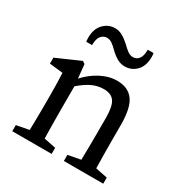

<svg xmlns="http://www.w3.org/2000/svg" viewBox="-166 -849 939 980"><g transform="rotate(30 303.5 -359.0)"><path d="M577 -36V0H345V-36L419 -50Q420 -87 420.5 -131Q421 -175 421 -210V-298Q421 -366 402 -393Q383 -420 339 -420Q304 -420 271.5 -405Q239 -390 201 -357V-210Q201 -177 201.5 -132.5Q202 -88 203 -50L273 -36V0H41V-36L115 -50Q116 -88 116.5 -132Q117 -176 117 -210V-261Q117 -302 116 -329Q115 -356 114 -386L35 -395V-430L174 -491L189 -481L197 -400Q234 -441 281.5 -466Q329 -491 377 -491Q442 -491 473.5 -448Q505 -405 505 -306V-210Q505 -175 505.5 -131.5Q506 -88 507 -50ZM372 -573Q349 -573 328.5 -584Q308 -595 286 -616Q266 -636 252 -645.5Q238 -655 222 -655Q202 -655 188 -638.5Q174 -622 174 -584H140Q139 -589 138.5 -595.5Q138 -602 138 -608Q138 -659 166 -688.5Q194 -718 234 -718Q257 -718 277.5 -706.5Q298 -695 320 -675Q340 -655 354.5 -645Q369 -635 385 -635Q405 -635 418.5 -651.5Q432 -668 432 -706H466Q467 -701 467.5 -696Q468 -691 468 -683Q468 -631 440 -602Q412 -573 372 -573Z"/></g></svg>

Font: SourceSerifPro
Style: Book
Weight: 400
Designer: Frank Grießhammer
Foundry: Adobe Systems Incorporated
Version: Version 1.014;PS Version 1.0;hotconv 1.0.73;makeotf.lib2.5.5